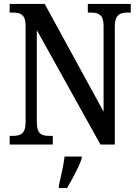

<svg xmlns="http://www.w3.org/2000/svg" viewBox="-20 -734 704 975"><path d="M29 0H248V-44H230C192 -44 167 -53 167 -114V-581L490 0H563V-600C563 -659 590 -670 626 -670H644V-714H426V-670H443C479 -670 506 -660 506 -604V-167L207 -714H29V-670H47C82 -670 110 -661 110 -604V-114C110 -53 83 -44 44 -44H29ZM279 208V221H320C346 179 381 113 395 71V61H308C302 109 289 164 279 208Z"/></svg>

Font: Noto Serif Condensed Medium
Style: Regular
Weight: 500
Width: 3
Designer: Monotype Design Team
Foundry: Monotype Imaging Inc.
Version: Version 2.015